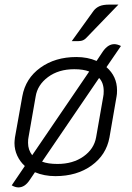

<svg xmlns="http://www.w3.org/2000/svg" viewBox="-20 -757 574 835"><path d="M489 -364Q489 -347 487 -338L456 -159Q442 -83 378 -37Q314 9 221 9Q172 9 132 -8L109 26Q88 58 60 58Q46 58 31 49L88 -35Q67 -54 55 -80Q43 -106 43 -135Q43 -143 45 -159L77 -338Q91 -416 155.5 -462.5Q220 -509 312 -509Q361 -509 400 -492L428 -534Q450 -565 477 -565Q490 -565 506 -557L443 -465Q489 -425 489 -364ZM102 -136Q102 -105 120 -82L368 -446Q342 -456 303 -456Q235 -456 189 -422Q143 -388 135 -337L104 -160Q102 -152 102 -136ZM431 -361Q431 -397 411 -418L163 -54Q189 -44 230 -44Q297 -44 343 -76.5Q389 -109 398 -160L429 -337Q431 -345 431 -361ZM387 -710Q397 -723 412.5 -730Q428 -737 456 -737H495L357 -594Q347 -583 335.5 -580Q324 -577 292 -578Z"/></svg>

Font: K2D ExtraLight
Style: Italic
Weight: 275
Italic angle: -10°
Designer: Katatrad Aksorn Co.,Ltd.
Foundry: Cadson Demak Co.,Ltd.
Version: Version 1.000; ttfautohint (v1.6)